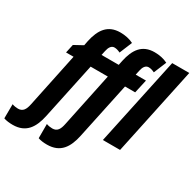

<svg xmlns="http://www.w3.org/2000/svg" viewBox="-316 -983 1451 1441"><g transform="rotate(30 409.0 -262.5)"><path d="M615 0H764L925 -760H777ZM-29 240C87 240 134 164 157 55L260 -431H409L311 37C301 86 285 115 242 115C227 115 206 112 191 106V229C212 237 241 240 268 240C385 240 432 164 455 55L558 -431H646L672 -548H583L591 -585C598 -620 613 -645 641 -645C658 -645 676 -639 692 -631L737 -740C704 -757 664 -765 623 -765C514 -765 467 -693 444 -587L436 -548H287L295 -585C302 -620 317 -645 344 -645C361 -645 379 -639 395 -631L440 -740C407 -757 367 -765 326 -765C217 -765 169 -693 146 -587L138 -546L63 -505L47 -431H112L14 37C4 86 -13 115 -55 115C-70 115 -91 112 -106 106L-107 229C-85 237 -56 240 -29 240Z"/></g></svg>

Font: Noto Sans Display SemiCondensed Extra
Style: Italic
Weight: 800
Width: 4
Italic angle: -12°
Designer: Monotype Design Team
Foundry: Monotype Imaging Inc.
Version: Version 1.900